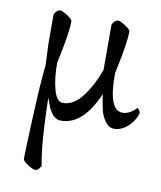

<svg xmlns="http://www.w3.org/2000/svg" viewBox="-76 -488 648 771"><g transform="rotate(10 248.5 -103.0)"><path d="M187.5 8.8Q180.7 8.8 174.8 7.3Q168.9 5.9 163.6 2Q158.2 -2 154.8 -4.9Q151.4 -7.8 147 -15.1Q142.6 -22.5 140.1 -25.9Q137.7 -29.3 134.3 -38.6Q130.9 -47.9 129.9 -50.3Q128.9 -52.7 125 -63Q121.1 -73.2 121.1 -74.2Q121.1 -73.2 122.6 -22.5Q124 28.3 128.4 89.8Q132.8 151.4 142.6 202.1Q130.9 221.7 119.1 221.7Q110.4 221.7 88.9 208Q67.4 194.3 67.4 185.5Q67.4 154.3 73.7 9.8Q80.1 -134.8 87.9 -199.2Q87.9 -210.9 85.9 -245.6Q84 -280.3 84 -291V-407.2Q95.7 -426.8 107.4 -426.8Q116.2 -426.8 137.7 -413.1Q159.2 -399.4 159.2 -390.6Q159.2 -345.7 136.7 -240.2L131.8 -217.8Q131.8 -153.3 144.5 -107.9Q157.2 -62.5 181.6 -62.5Q226.6 -62.5 262.2 -110.4Q297.9 -158.2 320.3 -221.7V-291V-407.2Q332 -426.8 343.8 -426.8Q352.5 -426.8 374 -413.1Q395.5 -399.4 395.5 -390.6Q395.5 -345.7 373 -240.2L368.2 -217.8Q366.2 -65.4 424.8 -65.4Q441.4 -65.4 457.5 -75.2Q473.6 -85 480.5 -94.7Q484.4 -94.7 490.2 -85Q493.2 -79.1 493.2 -74.2Q483.4 -42 457.5 -19Q431.6 3.9 402.3 3.9Q380.9 3.9 365.7 -17.6Q350.6 -39.1 345.2 -62.5Q339.8 -85.9 334 -125Q276.4 8.8 187.5 8.8Z"/></g></svg>

Font: Crimson Text
Style: Roman
Weight: 400
Version: Version 0.13